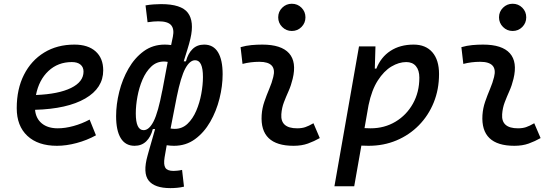

<svg xmlns="http://www.w3.org/2000/svg" viewBox="-20 -764 2970 1019"><path d="M286.6 -83Q325.7 -83 370.1 -95.2Q414.6 -107.4 455.6 -129.4L489.3 -45.9Q441.4 -19.5 386.7 -4.9Q332 9.8 282.2 9.8Q181.6 9.8 125.2 -43Q68.8 -95.7 68.8 -189.9Q68.8 -291.5 107.2 -367.2Q145.5 -442.9 214.4 -485.1Q283.2 -527.3 375 -527.3Q447.3 -527.3 487.5 -491.2Q527.8 -455.1 527.8 -390.6Q527.8 -296.4 432.4 -241.2Q336.9 -186 166 -181.2Q170.4 -134.8 202.1 -108.9Q233.9 -83 286.6 -83ZM170.9 -259.8Q290.5 -264.6 356.9 -297.1Q423.3 -329.6 423.3 -384.3Q423.3 -407.7 407.2 -421.1Q391.1 -434.6 361.3 -434.6Q287.6 -434.6 237.1 -387.2Q186.5 -339.8 170.9 -259.8Z M884.3 234.4Q800.3 234.4 768.8 194.1Q737.3 153.8 763.2 61.5Q764.2 57.6 771.2 32.7Q778.3 7.8 787.4 -23.7Q796.4 -55.2 803.2 -79.1H791Q780.3 -37.1 755.9 -13.7Q731.4 9.8 694.3 9.8Q645.5 9.8 620.8 -30.8Q596.2 -71.3 596.2 -147.5Q596.2 -210 612.8 -276.6Q629.4 -343.3 662.1 -400.1Q694.8 -457 742.9 -492.2Q791 -527.3 854.5 -527.3Q869.6 -527.3 888.2 -524.9L897.5 -569.3Q905.8 -609.9 888.2 -630.4Q870.6 -650.9 820.3 -650.9Q808.6 -650.9 793.5 -649.7Q778.3 -648.4 763.2 -646L752.4 -735.4Q773.9 -739.3 795.9 -740.7Q817.9 -742.2 834.5 -742.2Q942.4 -742.2 977.1 -696Q1011.7 -649.9 990.7 -559.6Q984.4 -532.2 974.1 -499.8Q963.9 -467.3 955.1 -438.5H966.8Q978 -480.5 1002.2 -503.9Q1026.4 -527.3 1063.5 -527.3Q1112.3 -527.3 1137 -486.8Q1161.6 -446.3 1161.6 -370.1Q1161.6 -307.6 1145 -241Q1128.4 -174.3 1095.7 -117.4Q1063 -60.5 1014.9 -25.4Q966.8 9.8 903.3 9.8Q885.7 9.8 864.7 6.8L853.5 71.3Q847.2 109.9 857.7 126.5Q868.2 143.1 900.9 143.1Q909.7 143.1 921.9 141.8Q934.1 140.6 946.3 137.7L956.5 226.6Q938.5 231 919.7 232.7Q900.9 234.4 884.3 234.4ZM918 -249.5 885.3 -82Q897 -80.1 907.7 -80.1Q946.8 -80.1 975.1 -106.9Q1003.4 -133.8 1021.5 -176Q1039.6 -218.3 1048.3 -265.9Q1057.1 -313.5 1057.1 -355.5Q1057.1 -444.3 1015.6 -444.3Q987.3 -444.3 963.6 -400.6Q939.9 -356.9 918 -249.5ZM841.3 -282.2 870.1 -435.5Q859.9 -437.5 850.1 -437.5Q811 -437.5 782.7 -410.6Q754.4 -383.8 736.3 -341.6Q718.3 -299.3 709.5 -251.7Q700.7 -204.1 700.7 -162.1Q700.7 -73.2 742.2 -73.2Q771.5 -73.2 795.4 -120.4Q819.3 -167.5 841.3 -283.7Z M1643.6 -109.9 1677.2 -31.2Q1647.5 -14.2 1614.3 -2.2Q1581.1 9.8 1538.1 9.8Q1358.4 9.8 1368.7 -153.3Q1371.1 -189.9 1383.1 -224.6Q1395 -259.3 1408.9 -292Q1422.9 -324.7 1430.2 -355Q1451.2 -436 1356.4 -436Q1310.1 -436 1267.1 -424.8L1256.8 -513.7Q1285.6 -522 1314.5 -524.7Q1343.3 -527.3 1372.1 -527.3Q1473.1 -527.3 1514.2 -481.2Q1555.2 -435.1 1533.2 -345.2Q1524.9 -310.5 1511.5 -280.5Q1498 -250.5 1486.8 -221.2Q1475.6 -191.9 1473.1 -157.7Q1467.8 -83 1557.1 -83Q1581.5 -83 1599.9 -89.1Q1618.2 -95.2 1643.6 -109.9ZM1528.8 -599.6Q1499 -599.6 1477.8 -620.8Q1456.5 -642.1 1456.5 -671.9Q1456.5 -702.1 1477.8 -723.1Q1499 -744.1 1528.8 -744.1Q1559.1 -744.1 1580.1 -723.1Q1601.1 -702.1 1601.1 -671.9Q1601.1 -642.1 1580.1 -620.8Q1559.1 -599.6 1528.8 -599.6Z M1859.9 224.6H1754.9L1885.3 -517.6H1972.7L1969.2 -399.9H1977.5Q2001.5 -460.9 2052.5 -494.1Q2103.5 -527.3 2175.3 -527.3Q2239.3 -527.3 2274.7 -486.6Q2310.1 -445.8 2310.1 -371.1Q2310.1 -289.6 2282 -220.2Q2253.9 -150.9 2203.1 -99.1Q2152.3 -47.4 2084.2 -18.8Q2016.1 9.8 1936 9.8Q1917.5 9.8 1897.9 8.8ZM1914.6 -84Q1930.2 -83 1946.8 -83Q2020.5 -83 2079.1 -118.2Q2137.7 -153.3 2171.6 -214.1Q2205.6 -274.9 2205.6 -351.6Q2205.6 -391.1 2187.5 -412.8Q2169.4 -434.6 2136.2 -434.6Q2097.2 -434.6 2057.4 -410.9Q2017.6 -387.2 1985.1 -336.7Q1952.6 -286.1 1936 -206.1Z M2815.4 -109.9 2849.1 -31.2Q2819.3 -14.2 2786.1 -2.2Q2752.9 9.8 2710 9.8Q2530.3 9.8 2540.5 -153.3Q2543 -189.9 2554.9 -224.6Q2566.9 -259.3 2580.8 -292Q2594.7 -324.7 2602.1 -355Q2623 -436 2528.3 -436Q2481.9 -436 2439 -424.8L2428.7 -513.7Q2457.5 -522 2486.3 -524.7Q2515.1 -527.3 2543.9 -527.3Q2645 -527.3 2686 -481.2Q2727.1 -435.1 2705.1 -345.2Q2696.8 -310.5 2683.3 -280.5Q2669.9 -250.5 2658.7 -221.2Q2647.5 -191.9 2645 -157.7Q2639.6 -83 2729 -83Q2753.4 -83 2771.7 -89.1Q2790 -95.2 2815.4 -109.9ZM2700.7 -599.6Q2670.9 -599.6 2649.7 -620.8Q2628.4 -642.1 2628.4 -671.9Q2628.4 -702.1 2649.7 -723.1Q2670.9 -744.1 2700.7 -744.1Q2731 -744.1 2752 -723.1Q2772.9 -702.1 2772.9 -671.9Q2772.9 -642.1 2752 -620.8Q2731 -599.6 2700.7 -599.6Z"/></svg>

Font: Cascadia Mono
Style: Italic
Weight: 400
Italic angle: -10°
Monospace: yes
Designer: Aaron Bell
Foundry: Saja Typeworks
Version: Version 2404.023; ttfautohint (v1.8.4)